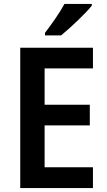

<svg xmlns="http://www.w3.org/2000/svg" viewBox="-20 -957 547 977"><path d="M447 -928V-937H308C284 -892 242 -833 209 -790V-777H291C338 -815 417 -890 447 -928ZM453 0V-106H207V-319H437V-424H207V-609H453V-714H83V0Z"/></svg>

Font: Noto Sans Devanagari UI SemiCondensed SemiBold
Style: Regular
Weight: 600
Width: 4
Designer: Jelle Bosma - Monotype Design Team
Foundry: Monotype Imaging Inc.
Version: Version 2.004